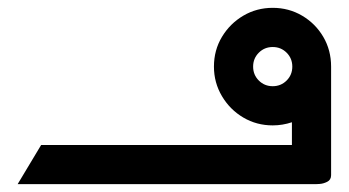

<svg xmlns="http://www.w3.org/2000/svg" viewBox="-20 -470 890 490"><path d="M25 0 85 -100H725V-158Q701 -150 676 -150Q635 -150 601 -170Q567 -190 546.5 -224.5Q526 -259 526 -300Q526 -342 546.5 -376Q567 -410 601 -430Q635 -450 676 -450Q717 -450 751 -430Q785 -410 805 -376Q825 -342 825 -300V-23Q825 -11 815 -6Q805 -1 795 -0.5Q785 0 785 0ZM676 -250Q697 -250 711.5 -264.5Q726 -279 726 -300Q726 -321 711.5 -335.5Q697 -350 676 -350Q655 -350 640.5 -335.5Q626 -321 626 -300Q626 -279 640.5 -264.5Q655 -250 676 -250Z"/></svg>

Font: Reem Kufi Ink
Style: Regular
Weight: 400
Designer: Khaled Hosny
Version: Version 1.7